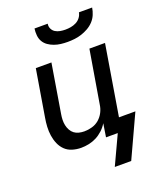

<svg xmlns="http://www.w3.org/2000/svg" viewBox="-165 -840 930 1121"><g transform="rotate(-20 300.0 -280.0)"><path d="M343 -600Q322 -600 301 -602.5Q280 -605 260.5 -612Q241 -619 224.5 -630.5Q208 -642 198 -659Q188 -676 186 -697.5Q184 -719 187 -740H269Q266 -723 273 -708.5Q280 -694 293 -686Q306 -678 322 -675Q338 -672 355 -672Q372 -672 389 -675Q406 -678 422 -686Q438 -694 449 -708.5Q460 -723 463 -740H545Q542 -719 533 -697.5Q524 -676 508 -659Q492 -642 471.5 -630.5Q451 -619 429.5 -612Q408 -605 386 -602.5Q364 -600 343 -600ZM453 180H351L435 0H362L375 -83Q362 -61 342.5 -43Q323 -25 300.5 -13.5Q278 -2 253.5 3Q229 8 206 8Q178 8 151.5 0Q125 -8 106.5 -26Q88 -44 77.5 -68.5Q67 -93 63 -120Q59 -147 60.5 -175Q62 -203 67 -231L115 -520H212L162 -217Q159 -200 158.5 -182.5Q158 -165 161.5 -148.5Q165 -132 173 -117.5Q181 -103 193.5 -93.5Q206 -84 222.5 -80Q239 -76 256 -76Q280 -76 304.5 -83Q329 -90 348 -106.5Q367 -123 378.5 -145.5Q390 -168 393 -192L448 -520H545L473 -84H575Z"/></g></svg>

Font: Iosevka Custom Medium
Style: Italic
Weight: 500
Italic angle: -9°
Designer: Belleve Invis
Foundry: Belleve Invis
Version: Version 27.0.1